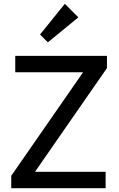

<svg xmlns="http://www.w3.org/2000/svg" viewBox="-20 -987 623 1007"><path d="M39 -65 431 -630H541L149 -65ZM39 0V-65L119 -86H534V0ZM60 -608V-694H541V-630L460 -608ZM231 -765 190 -806 320 -967 391 -896Z"/></svg>

Font: Outfit Thin
Style: Regular
Weight: 400
Version: Version 1.100;gftools[0.9.27]